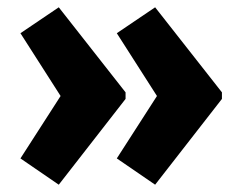

<svg xmlns="http://www.w3.org/2000/svg" viewBox="-20 -525 639 526"><path d="M405 -19 300 -91 410 -262 300 -434 405 -505 588 -272V-254ZM141 -19 36 -91 146 -262 36 -434 141 -505 324 -272V-254Z"/></svg>

Font: Lexend ExtraBold
Style: Regular
Weight: 800
Designer: Bonnie Shaver-Troup, Thomas Jockin
Foundry: Lexend
Version: Version 1.007; ttfautohint (v1.8.3)